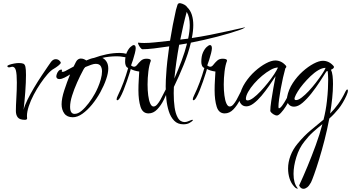

<svg xmlns="http://www.w3.org/2000/svg" viewBox="-20 -760 2189 1197"><path d="M135 -13Q103 -13 91 -28Q79 -43 79 -68Q79 -100 82 -150Q85 -200 85 -246Q85 -298 79 -321Q73 -344 56 -344Q52 -344 47 -342Q42 -340 37 -340Q26 -340 26 -348Q26 -352 39 -356.5Q52 -361 68.5 -364Q85 -367 97 -367Q116 -367 125.5 -363Q135 -359 138.5 -343.5Q142 -328 142 -292Q142 -247 137.5 -186Q133 -125 127 -75Q133 -101 151 -137.5Q169 -174 192.5 -213.5Q216 -253 239 -287.5Q262 -322 278.5 -346Q295 -370 298 -374Q311 -391 327 -391Q341 -391 350 -382.5Q359 -374 359 -369Q358 -362 343.5 -350.5Q329 -339 315 -331Q298 -322 276.5 -297.5Q255 -273 232.5 -240Q210 -207 190.5 -170Q171 -133 159.5 -98Q148 -63 148 -37Q148 -33 148.5 -29.5Q149 -26 149 -22Q149 -13 135 -13Z M434 -29Q398 -29 381 -52.5Q364 -76 364 -110Q364 -146 381 -198Q398 -250 417 -296Q400 -285 382 -276Q364 -267 350 -267Q340 -267 335.5 -272Q331 -277 331 -283Q331 -288 334 -298Q337 -308 344.5 -317Q352 -326 363 -326Q367 -326 367 -323Q367 -322 366.5 -321.5Q366 -321 366 -320Q365 -318 365 -316Q365 -312 370 -312Q373 -312 377.5 -313Q382 -314 387 -317Q397 -322 410 -329.5Q423 -337 439 -345L454 -375Q460 -386 468 -390.5Q476 -395 483 -395Q494 -395 502.5 -391.5Q511 -388 518 -383Q529 -388 541.5 -392.5Q554 -397 566 -399Q604 -413 645 -421.5Q686 -430 726 -430Q748 -430 771 -424Q794 -418 794 -405Q794 -401 786 -401Q770 -401 749.5 -405Q729 -409 709 -409Q684 -409 661 -406.5Q638 -404 618 -399Q634 -392 644.5 -375Q655 -358 655 -332Q655 -304 641.5 -265Q628 -226 605.5 -185Q583 -144 554 -108.5Q525 -73 494 -51Q463 -29 434 -29ZM445 -50Q466 -50 488.5 -69Q511 -88 533 -117Q555 -146 572 -177Q580 -191 590.5 -215Q601 -239 608.5 -266Q616 -293 616 -315Q616 -335 607.5 -348.5Q599 -362 576 -362Q565 -362 548 -356Q531 -350 512 -342Q508 -338 504.5 -333.5Q501 -329 499 -324Q480 -289 461 -246.5Q442 -204 429.5 -164Q417 -124 417 -94Q417 -50 445 -50Z M906 -53Q869 -53 856 -94.5Q843 -136 843 -197Q843 -230 845 -261.5Q847 -293 848 -314Q832 -316 817.5 -320.5Q803 -325 795 -330Q794 -323 787 -301.5Q780 -280 770.5 -252Q761 -224 750 -197Q739 -170 729 -152.5Q719 -135 711 -135Q707 -135 707 -141Q707 -149 714 -163Q734 -204 750 -247Q766 -290 779 -336Q769 -340 764.5 -350.5Q760 -361 760 -374Q760 -410 770.5 -433Q781 -456 794 -467.5Q807 -479 814 -479Q826 -479 826 -459Q826 -449 821 -428.5Q816 -408 809 -386.5Q802 -365 797 -352Q797 -352 803 -348Q809 -344 816 -344Q826 -344 835.5 -356.5Q845 -369 858.5 -381.5Q872 -394 893 -394Q904 -394 912 -391.5Q920 -389 920 -383V-380Q910 -355 905 -314.5Q900 -274 900 -233Q900 -197 904 -165.5Q908 -134 916.5 -115Q925 -96 937 -96Q949 -96 960 -109Q971 -122 979.5 -137Q988 -152 991 -159Q1012 -198 1017 -209.5Q1022 -221 1030 -221Q1033 -221 1033 -217Q1033 -215 1031 -207Q1019 -174 1001.5 -138.5Q984 -103 960 -78Q936 -53 906 -53Z M1123 15Q1088 15 1066 -7.5Q1044 -30 1032.5 -66Q1021 -102 1017 -143.5Q1013 -185 1013 -222Q1013 -244 1014 -262.5Q1015 -281 1016 -294Q1018 -332 1023 -377.5Q1028 -423 1035 -471Q983 -463 939.5 -458Q896 -453 867 -453Q863 -453 855 -463Q847 -473 842.5 -484Q838 -495 842 -494Q852 -493 861 -492.5Q870 -492 880 -492Q910 -492 946.5 -496Q983 -500 1040 -506Q1048 -556 1057.5 -605Q1067 -654 1077 -698Q1082 -718 1086.5 -730Q1091 -742 1104 -740Q1116 -738 1129 -731Q1142 -724 1147 -715Q1167 -696 1176 -667.5Q1185 -639 1185 -604Q1185 -567 1176 -523Q1231 -531 1289.5 -542.5Q1348 -554 1403.5 -566.5Q1459 -579 1504 -589Q1511 -591 1506 -587.5Q1501 -584 1492 -580Q1483 -576 1477 -574Q1414 -552 1333 -531Q1252 -510 1170 -494Q1154 -427 1125 -355.5Q1096 -284 1064 -218Q1064 -208 1063.5 -198.5Q1063 -189 1063 -179Q1063 -130 1068.5 -91.5Q1074 -53 1087 -29Q1096 -12 1107.5 -5.5Q1119 1 1130 1Q1141 1 1151 -3Q1161 -7 1166 -9Q1177 -14 1181 -13Q1185 -12 1180 -7Q1177 -3 1162 6Q1147 15 1123 15ZM1104 -513 1118 -515 1153 -519Q1158 -542 1160.5 -563Q1163 -584 1163 -603Q1163 -655 1144 -686Q1133 -646 1123 -602Q1113 -558 1104 -513ZM1067 -270Q1091 -325 1112 -381Q1133 -437 1146 -489Q1133 -487 1121 -485Q1109 -483 1097 -481Q1087 -427 1079.5 -373.5Q1072 -320 1067 -270Z M1381 -53Q1344 -53 1331 -94.5Q1318 -136 1318 -197Q1318 -230 1320 -261.5Q1322 -293 1323 -314Q1307 -316 1292.5 -320.5Q1278 -325 1270 -330Q1269 -323 1262 -301.5Q1255 -280 1245.5 -252Q1236 -224 1225 -197Q1214 -170 1204 -152.5Q1194 -135 1186 -135Q1182 -135 1182 -141Q1182 -149 1189 -163Q1209 -204 1225 -247Q1241 -290 1254 -336Q1244 -340 1239.5 -350.5Q1235 -361 1235 -374Q1235 -410 1245.5 -433Q1256 -456 1269 -467.5Q1282 -479 1289 -479Q1301 -479 1301 -459Q1301 -449 1296 -428.5Q1291 -408 1284 -386.5Q1277 -365 1272 -352Q1272 -352 1278 -348Q1284 -344 1291 -344Q1301 -344 1310.5 -356.5Q1320 -369 1333.5 -381.5Q1347 -394 1368 -394Q1379 -394 1387 -391.5Q1395 -389 1395 -383V-380Q1385 -355 1380 -314.5Q1375 -274 1375 -233Q1375 -197 1379 -165.5Q1383 -134 1391.5 -115Q1400 -96 1412 -96Q1424 -96 1435 -109Q1446 -122 1454.5 -137Q1463 -152 1466 -159Q1487 -198 1492 -209.5Q1497 -221 1505 -221Q1508 -221 1508 -217Q1508 -215 1506 -207Q1494 -174 1476.5 -138.5Q1459 -103 1435 -78Q1411 -53 1381 -53Z M1707 -40Q1696 -40 1683 -48.5Q1670 -57 1665 -67Q1665 -90 1671 -130Q1677 -170 1684.5 -212.5Q1692 -255 1698 -285Q1680 -257 1657 -224Q1634 -191 1610 -162.5Q1586 -134 1561.5 -115.5Q1537 -97 1516 -97Q1495 -97 1483 -111.5Q1471 -126 1471 -145Q1471 -150 1473 -158Q1482 -204 1508.5 -244.5Q1535 -285 1569.5 -316Q1604 -347 1638 -365Q1672 -383 1696 -383Q1714 -383 1730.5 -375.5Q1747 -368 1762 -351Q1765 -348 1765 -344Q1765 -339 1759 -334Q1752 -310 1744.5 -276.5Q1737 -243 1730.5 -207.5Q1724 -172 1720 -142Q1716 -112 1716 -96Q1716 -85 1719 -85Q1727 -85 1739.5 -102Q1752 -119 1764 -141Q1776 -163 1785.5 -180Q1795 -197 1797 -197Q1800 -197 1800 -189Q1800 -172 1789 -147Q1778 -122 1762.5 -97.5Q1747 -73 1731.5 -56.5Q1716 -40 1707 -40ZM1524 -134Q1538 -134 1559.5 -150Q1581 -166 1604.5 -191Q1628 -216 1650.5 -244Q1673 -272 1689.5 -297.5Q1706 -323 1713 -339Q1693 -339 1667 -324.5Q1641 -310 1614 -287.5Q1587 -265 1564 -238.5Q1541 -212 1527 -187Q1513 -162 1513 -144Q1513 -134 1524 -134Z M1872 417Q1854 417 1845 396Q1871 340 1897.5 276Q1924 212 1948.5 145Q1973 78 1990 14Q1962 36 1933 62Q1904 88 1878 122Q1845 163 1827.5 219.5Q1810 276 1810 324Q1810 382 1834 411Q1837 414 1837 415Q1837 415 1836.5 415.5Q1836 416 1835 416Q1831 416 1825.5 413Q1820 410 1815 404Q1795 383 1785.5 353.5Q1776 324 1776 290Q1776 251 1791 211Q1806 171 1835 136Q1877 85 1918 51.5Q1959 18 1997 -14Q2012 -73 2018 -129Q2023 -173 2024.5 -206Q2026 -239 2026 -264Q2026 -280 2025 -293Q2024 -306 2023 -317L2015 -315Q1998 -288 1974 -251Q1950 -214 1922 -178.5Q1894 -143 1866 -119Q1838 -95 1813 -95Q1792 -95 1780 -109.5Q1768 -124 1768 -143Q1768 -148 1770 -156Q1779 -202 1805.5 -242.5Q1832 -283 1866.5 -314Q1901 -345 1935 -363Q1969 -381 1993 -381Q2011 -381 2027.5 -373.5Q2044 -366 2059 -349Q2062 -346 2062 -342Q2062 -333 2043 -325Q2051 -310 2053.5 -286.5Q2056 -263 2056 -237Q2056 -194 2051 -147Q2046 -100 2038 -52Q2064 -78 2088 -111Q2112 -144 2134 -190Q2140 -202 2145 -202Q2149 -202 2149 -195Q2149 -184 2139.5 -163Q2130 -142 2117 -120Q2104 -98 2091 -82Q2078 -66 2063.5 -50.5Q2049 -35 2033 -21Q2020 48 2003 114Q1986 180 1969 235Q1952 290 1938.5 327.5Q1925 365 1919 377Q1907 399 1895 408Q1883 417 1872 417ZM1826 -136Q1840 -136 1861 -152Q1882 -168 1905 -192.5Q1928 -217 1949.5 -245Q1971 -273 1987.5 -297.5Q2004 -322 2010 -337Q1989 -337 1964.5 -322.5Q1940 -308 1916 -285Q1892 -262 1871 -237Q1850 -212 1836.5 -190Q1823 -168 1819 -156Q1816 -149 1816 -145Q1816 -136 1826 -136Z"/></svg>

Font: Comforter
Style: Regular
Weight: 400
Designer: Robert E. Leuschke
Foundry: Robert E. Leuschke
Version: Version 1.013; ttfautohint (v1.8.3)